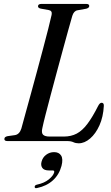

<svg xmlns="http://www.w3.org/2000/svg" viewBox="-20 -720 568 980"><path d="M322.5 0H18.5Q1 0 2.5 -11.5Q2.5 -21.5 18.5 -25L57 -30.5Q79.5 -34.5 89 -64Q96.5 -91.5 109.2 -137.8Q122 -184 137.5 -240.5Q153 -297 169.2 -357Q185.5 -417 200.2 -473Q215 -529 226.5 -573.8Q238 -618.5 243.5 -644.5Q247.5 -665 229.5 -668.5L188 -676Q174 -679 174 -688Q174 -700 192 -700H420Q435.5 -700 435.5 -689.5Q435.5 -679.5 420 -675.5L375.5 -667.5Q357 -664.5 349 -639Q341 -611 328 -564.8Q315 -518.5 299.8 -462Q284.5 -405.5 268.5 -346.5Q252.5 -287.5 238 -232.5Q223.5 -177.5 212.2 -133.8Q201 -90 196 -65.5Q190.5 -42 199.8 -32.5Q209 -23 234 -23H305.5Q343 -23 371.8 -38.2Q400.5 -53.5 426.2 -87.8Q452 -122 480.5 -178.5Q489 -195.5 498.5 -195.5Q510.5 -195.5 510 -180Q507 -123.5 487.8 -80.5Q468.5 -37.5 440 -13Q411.5 11.5 381.5 11.5Q366.5 11.5 354.5 5.8Q342.5 0 322.5 0ZM230 150Q205 150 196 137Q187 124 192 105.5Q197.5 83.5 215.5 70Q233.5 56.5 256 56.5Q281 56.5 292 74Q303 91.5 294 126.5Q282 171.5 250 200.5Q218 229.5 170 239.5Q157 243 157 234Q157 225 168.5 222.5Q206 214.5 229 195.8Q252 177 256.5 160Q259 150 249 150Z"/></svg>

Font: Fraunces 72pt S000
Style: Italic
Weight: 400
Italic angle: -16°
Version: Version 1.000; ttfautohint (v1.8.3)